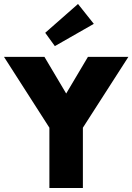

<svg xmlns="http://www.w3.org/2000/svg" viewBox="-24 -946 666 966"><path d="M393 0H224.5V-303.5L-4 -660H199.5L309 -475.5L418.5 -660H622L393 -303.5ZM252 -714 203.5 -781 368.5 -926 448 -826Z"/></svg>

Font: Lucymar Sans ExtraBold
Style: Regular
Weight: 800
Foundry: The League of Moveable Type (original font) / Main changes by Cristiano Sobral with portions from Mirco Monsees
Version: Version 2.001;August 30, 2020;FontCreator 13.0.0.2681 64-bit